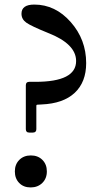

<svg xmlns="http://www.w3.org/2000/svg" viewBox="-20 -810 446 840"><path d="M108 -230Q93 -230 93 -245V-437Q93 -452 108 -452H135Q313 -452 313 -543Q313 -618 190 -666Q116 -696 95 -711Q74 -726 74 -750Q74 -790 130 -790Q222 -790 289.5 -713.5Q357 -637 357 -534Q357 -451 307 -404Q257 -357 162 -353L144 -352Q139 -352 139 -347V-245Q139 -230 124 -230ZM165 -9.5Q145 10 114 10Q83 10 64 -9.5Q45 -29 45 -60Q45 -91 64.5 -110.5Q84 -130 115 -130Q146 -130 165.5 -110.5Q185 -91 185 -60Q185 -29 165 -9.5Z"/></svg>

Font: Caslon OS
Style: Regular
Weight: 400
Designer: Alfredo Marco Pradil
Foundry: Hanken Design Co.
Version: Version 1.000;PS 001.000;hotconv 1.0.88;makeotf.lib2.5.64775